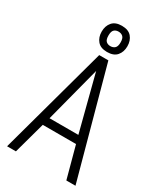

<svg xmlns="http://www.w3.org/2000/svg" viewBox="-219 -972 898 1055"><g transform="rotate(30 230.5 -444.5)"><path d="M13 0H69L124 -200H335L389 0H447L259 -687H201ZM138 -250 230 -603 321 -250ZM229 -723Q271 -723 291 -746.5Q311 -770 311 -806Q311 -842 291 -865.5Q271 -889 229 -889Q188 -889 168 -865.5Q148 -842 148 -806Q148 -770 168 -746.5Q188 -723 229 -723ZM229 -760Q212 -760 201.5 -770Q191 -780 191 -806Q191 -832 201.5 -842Q212 -852 229 -852Q246 -852 257 -842Q268 -832 268 -806Q268 -780 257 -770Q246 -760 229 -760Z"/></g></svg>

Font: Secuela Light
Style: Regular
Weight: 300
Designer: Fernando Haro
Foundry: deFharo
Version: Version 1.708